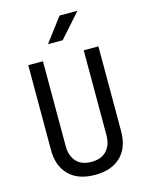

<svg xmlns="http://www.w3.org/2000/svg" viewBox="-139 -1042 879 1137"><g transform="rotate(-15 300.0 -473.0)"><path d="M300 10Q197 10 141 -46Q85 -102 85 -200V-720H175V-200Q175 -140 207 -105Q239 -70 300 -70Q360 -70 392.5 -105Q425 -140 425 -200V-720H515V-200Q515 -101 459 -45.5Q403 10 300 10ZM320 -810H230L340 -956H450Z"/></g></svg>

Font: JetBrainsMono NF
Style: Regular
Weight: 400
Monospace: yes
Designer: Philipp Nurullin, Konstantin Bulenkov
Foundry: JetBrains
Version: Version 1.0.2; ttfautohint (v1.8.3)